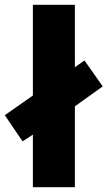

<svg xmlns="http://www.w3.org/2000/svg" viewBox="-42 -780 448 800"><path d="M95 0V-219L52 -191L-22 -300L95 -382V-760H270V-500L310 -528L386 -420L270 -337V0Z"/></svg>

Font: Noto Sans Oriya Cond Blk
Style: Regular
Weight: 900
Width: 3
Designer: Amélie Bonet and Sol Matas
Foundry: Google LLC
Version: Version 2.006; ttfautohint (v1.8.4.7-5d5b)